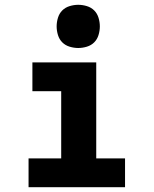

<svg xmlns="http://www.w3.org/2000/svg" viewBox="-20 -780 640 800"><path d="M99 0V-120H235V-400H115V-520H381V-120H501V0ZM306 -580Q288 -580 270 -585.5Q252 -591 239.5 -603.5Q227 -616 221.5 -634Q216 -652 216 -670Q216 -688 221.5 -706Q227 -724 239.5 -736.5Q252 -749 270 -754.5Q288 -760 306 -760Q324 -760 342 -754.5Q360 -749 372.5 -736.5Q385 -724 390.5 -706Q396 -688 396 -670Q396 -652 390.5 -634Q385 -616 372.5 -603.5Q360 -591 342 -585.5Q324 -580 306 -580Z"/></svg>

Font: Iosevka Heavy Extended
Style: Regular
Weight: 900
Width: 7
Monospace: yes
Designer: Belleve Invis
Foundry: Belleve Invis
Version: Version 32.5.0; ttfautohint (v1.8.4)